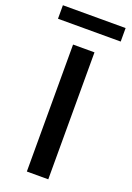

<svg xmlns="http://www.w3.org/2000/svg" viewBox="-162 -878 641 935"><g transform="rotate(20 158.5 -410.5)"><path d="M106 0V-658H217V0ZM-6 -751V-821H319V-751Z"/></g></svg>

Font: Ysabeau Office SemiBold
Style: Regular
Weight: 600
Designer: Christian Thalmann (Catharsis Fonts)
Version: Version 2.001;gftools[0.9.30]; featfreeze: tnum,lnum,ss02